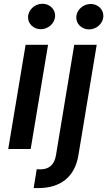

<svg xmlns="http://www.w3.org/2000/svg" viewBox="-20 -780 561 1005"><path d="M23.1 0H140.6L231.5 -545.5H114ZM126.8 -693.9C124.3 -657.3 154.5 -627.1 193.5 -627.1C232.2 -627.1 266 -657.3 268.5 -693.9C270.6 -730.5 241.1 -760.3 202.1 -760.3C163.4 -760.3 129.6 -730.5 126.8 -693.9ZM156.2 204.2C164.4 204.5 171.9 204.5 179.3 204.5C296.2 204.5 371.1 147 390.3 33.4L486.2 -545.5H368.6L273.1 32C264.6 80.3 240.1 106.5 190 106.5C183.9 106.5 178.6 106.2 172.2 105.8ZM379.3 -692.8C376.8 -656.2 407 -626.1 446 -626.1C484.7 -626.1 518.5 -656.2 521 -692.8C523.1 -729.4 493.6 -759.2 454.5 -759.2C415.8 -759.2 382.1 -729.4 379.3 -692.8Z"/></svg>

Font: Magic Ui Pro Semi Bold
Style: Italic
Weight: 600
Italic angle: -9.39999°
Designer: Stefan Endress, Andreas Faust
Version: Version 1.000;FEAKit 1.0